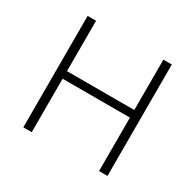

<svg xmlns="http://www.w3.org/2000/svg" viewBox="-133 -741 903 888"><g transform="rotate(30 318.0 -297.5)"><path d="M93.5 0V-595H138.5V-326H498V-595H543V0H498V-285.5H138.5V0Z"/></g></svg>

Font: Encode Sans SC ExtraLight
Style: Regular
Weight: 250
Designer: Multiple Designers
Foundry: Impallari Type
Version: Version 3.002